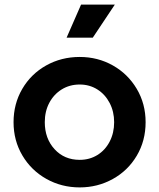

<svg xmlns="http://www.w3.org/2000/svg" viewBox="-20 -804 692 836"><path d="M39 -272Q39 -352 77 -417Q115 -482 181 -519Q247 -556 327 -556Q406 -556 471.5 -519Q537 -482 575.5 -417Q614 -352 614 -272Q614 -191 575.5 -126Q537 -61 471 -24.5Q405 12 327 12Q248 12 182 -25Q116 -62 77.5 -127Q39 -192 39 -272ZM327 -108Q370 -108 404 -129Q438 -150 457.5 -187.5Q477 -225 477 -272Q477 -318 457.5 -355.5Q438 -393 404 -414.5Q370 -436 327 -436Q283 -436 248.5 -414.5Q214 -393 194.5 -356Q175 -319 175 -272Q175 -201 217.5 -154.5Q260 -108 327 -108ZM333 -784H480L384 -640H270Z"/></svg>

Font: Evergrow Sans
Style: Bold
Weight: 700
Foundry: 10Web
Version: Version 1.000